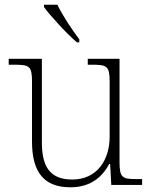

<svg xmlns="http://www.w3.org/2000/svg" viewBox="-20 -786 645 816"><path d="M307 -606H317V-619C288 -657 245 -721 224 -766H167V-756C192 -721 264 -642 307 -606ZM279 10C363 10 414 -32 444 -89H448L453 0H584V-25H558C501 -25 488 -30 488 -97V-536H353V-511H368C435 -511 446 -506 446 -438V-205C446 -107 393 -23 287 -23C183 -23 158 -90 158 -183V-536H17V-511H38C105 -511 116 -506 116 -439V-184C116 -51 170 10 279 10Z"/></svg>

Font: Noto Serif Telugu ExtraLight
Style: Regular
Weight: 200
Designer: Jelle Bosma - Monotype Design Team
Foundry: Monotype Imaging Inc.
Version: Version 2.005